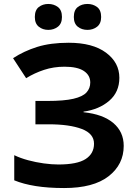

<svg xmlns="http://www.w3.org/2000/svg" viewBox="-20 -940 688 970"><path d="M583 -547Q583 -475 532 -431Q481 -387 402 -376V-373Q500 -363 552.5 -318.5Q605 -274 605 -203Q605 -109 528.5 -49.5Q452 10 304 10Q223 10 160.5 0Q98 -10 52 -29V-156Q83 -141 122 -130.5Q161 -120 201 -114.5Q241 -109 275 -109Q370 -109 412.5 -136.5Q455 -164 455 -214Q455 -265 393 -288.5Q331 -312 226 -312H159V-430H219Q304 -430 351 -441Q398 -452 417 -473Q436 -494 436 -523Q436 -560 403.5 -581.5Q371 -603 306 -603Q251 -603 202.5 -587Q154 -571 112 -545L46 -646Q101 -682 168 -703Q235 -724 327 -724Q448 -724 515.5 -674Q583 -624 583 -547ZM156 -854Q156 -889 176 -904.5Q196 -920 224 -920Q252 -920 272.5 -904.5Q293 -889 293 -854Q293 -821 272.5 -805Q252 -789 224 -789Q196 -789 176 -805Q156 -821 156 -854ZM353 -854Q353 -889 373 -904.5Q393 -920 422 -920Q450 -920 470.5 -904.5Q491 -889 491 -854Q491 -821 470.5 -805Q450 -789 422 -789Q393 -789 373 -805Q353 -821 353 -854Z"/></svg>

Font: Noto IKEA Latin
Style: Bold
Weight: 700
Designer: Monotype Design Team
Foundry: Monotype Imaging Inc.
Version: Version 1.0